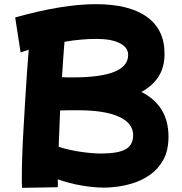

<svg xmlns="http://www.w3.org/2000/svg" viewBox="-20 -834 873 923"><path d="M86 69Q85 58 85 45Q85 32 85 15Q85 -28 87 -87.5Q89 -147 93 -214.5Q97 -282 101 -350.5Q105 -419 109.5 -482Q114 -545 118 -595Q96 -588 79 -582L53 -750Q166 -782 263.5 -798Q361 -814 440 -814Q601 -814 686 -753Q771 -692 771 -576Q771 -510 742 -465.5Q713 -421 660 -392Q790 -326 790 -177Q790 -111 765.5 -66.5Q741 -22 703 5Q665 32 622.5 45.5Q580 59 542.5 63.5Q505 68 484 68Q432 68 373 58Q314 48 258 28Q258 48 258 66ZM444 -647Q408 -647 368.5 -643.5Q329 -640 290 -633Q284 -560 278 -463Q291 -462 304.5 -462Q318 -462 332 -462Q596 -462 596 -570Q596 -606 555.5 -626.5Q515 -647 444 -647ZM355 -304Q334 -304 312.5 -304Q291 -304 269 -303Q267 -259 265.5 -215Q264 -171 262 -128Q318 -111 372 -103.5Q426 -96 465 -96Q548 -96 584 -116.5Q620 -137 620 -184Q620 -242 551.5 -273Q483 -304 355 -304Z"/></svg>

Font: Mochiy Pop P One
Style: Regular
Weight: 400
Designer: FONTDASU
Foundry: FONTDASU / Google Inc. / Adobe
Version: Version 2.000